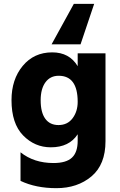

<svg xmlns="http://www.w3.org/2000/svg" viewBox="-20 -785 625 1001"><path d="M530 -49Q530 73 457 134.5Q384 196 274 196Q167 196 87 158V9Q157 65 259 65Q325 65 355 37Q385 9 385 -51V-85Q341 -17 245 -17Q161 -17 100.5 -79Q40 -141 40 -263Q40 -371 98.5 -441.5Q157 -512 252 -512Q342 -512 385 -440V-507H530ZM192 -262Q192 -199 216 -166Q240 -133 285 -133Q332 -133 358.5 -168.5Q385 -204 385 -254Q385 -390 286 -390Q242 -390 217 -356Q192 -322 192 -262ZM400 -554H249L365 -765H471Z"/></svg>

Font: Hind Siliguri
Style: Bold
Weight: 700
Designer: Jyotish Sonowal
Foundry: Indian Type Foundry
Version: Version 1.001;PS 1.0;hotconv 1.0.86;makeotf.lib2.5.63406; tt